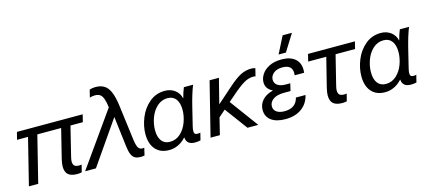

<svg xmlns="http://www.w3.org/2000/svg" viewBox="-56 -1235 3907 1752"><g transform="rotate(-15 1897.0 -359.0)"><path d="M562 -438 495 -166Q487 -136 487 -118Q487 -89 501 -77Q515 -65 544 -65Q559 -65 568 -68L551 1Q533 6 508 6Q452 6 424 -17.5Q396 -41 396 -96Q396 -121 407 -168L474 -438H249L140 0H52L161 -438H57L75 -508H696L679 -438Z M1040 -499 1083 -164Q1091 -106 1104.5 -86Q1118 -66 1143 -66Q1152 -66 1160 -68L1144 1Q1131 5 1110 5Q1076 5 1055.5 -5.5Q1035 -16 1022 -44.5Q1009 -73 1003 -127L969 -407H967L807 -176L685 0H583L943 -508Q936 -562 925 -591.5Q914 -621 896 -633.5Q878 -646 848 -646Q821 -646 799 -638L816 -709Q840 -718 872 -718Q921 -718 954 -698Q987 -678 1008 -630Q1029 -582 1040 -499Z M1619 -413H1621Q1633 -461 1652 -508H1739Q1709 -432 1683 -328L1638 -144Q1631 -116 1631 -98Q1631 -80 1639 -72.5Q1647 -65 1665 -65Q1678 -65 1690 -69L1673 0Q1649 6 1621 6Q1542 6 1537 -63H1535Q1503 -27 1462 -7.5Q1421 12 1376 12Q1293 12 1247.5 -40Q1202 -92 1202 -184Q1202 -260 1234 -338.5Q1266 -417 1328 -469Q1390 -521 1474 -521Q1529 -521 1568.5 -491.5Q1608 -462 1619 -413ZM1296 -197Q1296 -131 1323.5 -95Q1351 -59 1402 -59Q1459 -59 1501.5 -98Q1544 -137 1565.5 -196Q1587 -255 1587 -312Q1587 -378 1559.5 -414Q1532 -450 1481 -450Q1424 -450 1381.5 -411Q1339 -372 1317.5 -313Q1296 -254 1296 -197Z M2327 -507 2309 -434Q2300 -437 2286 -437Q2243 -437 2196.5 -409.5Q2150 -382 2066 -308L2021 -269L2219 0H2117L1959 -214L1895 -158L1856 0H1768L1895 -508H1983L1924 -275H1926L2064 -397Q2140 -465 2188.5 -489Q2237 -513 2289 -513Q2307 -513 2327 -507Z M2748 -378Q2748 -360 2746 -351H2657Q2658 -359 2658 -373Q2658 -450 2566 -450Q2512 -450 2482 -424Q2452 -398 2452 -364Q2452 -330 2479.5 -310.5Q2507 -291 2555 -291H2599L2583 -222H2523Q2453 -222 2417.5 -195.5Q2382 -169 2382 -131Q2382 -97 2409 -77.5Q2436 -58 2484 -58Q2592 -58 2615 -152H2706Q2687 -73 2626.5 -29.5Q2566 14 2474 14Q2388 14 2340 -21.5Q2292 -57 2292 -121Q2292 -171 2325.5 -210.5Q2359 -250 2427 -268V-270Q2365 -300 2365 -362Q2365 -400 2388.5 -436.5Q2412 -473 2459.5 -497.5Q2507 -522 2577 -522Q2658 -522 2703 -484.5Q2748 -447 2748 -378ZM2564 -572 2645 -732H2733L2633 -572Z M3067 -440 2999 -166Q2991 -136 2991 -118Q2991 -89 3005 -77Q3019 -65 3048 -65Q3063 -65 3072 -68L3055 1Q3037 6 3012 6Q2956 6 2928 -17.5Q2900 -41 2900 -96Q2900 -121 2911 -168L2979 -440H2808L2825 -508H3268L3251 -440Z M3659 -413H3661Q3673 -461 3692 -508H3779Q3749 -432 3723 -328L3678 -144Q3671 -116 3671 -98Q3671 -80 3679 -72.5Q3687 -65 3705 -65Q3718 -65 3730 -69L3713 0Q3689 6 3661 6Q3582 6 3577 -63H3575Q3543 -27 3502 -7.5Q3461 12 3416 12Q3333 12 3287.5 -40Q3242 -92 3242 -184Q3242 -260 3274 -338.5Q3306 -417 3368 -469Q3430 -521 3514 -521Q3569 -521 3608.5 -491.5Q3648 -462 3659 -413ZM3336 -197Q3336 -131 3363.5 -95Q3391 -59 3442 -59Q3499 -59 3541.5 -98Q3584 -137 3605.5 -196Q3627 -255 3627 -312Q3627 -378 3599.5 -414Q3572 -450 3521 -450Q3464 -450 3421.5 -411Q3379 -372 3357.5 -313Q3336 -254 3336 -197Z"/></g></svg>

Font: CST
Style: Italic
Weight: 400
Italic angle: -14°
Version: Version 1.00